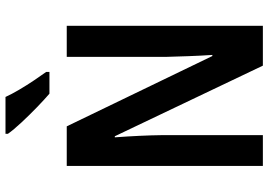

<svg xmlns="http://www.w3.org/2000/svg" viewBox="-159 -818 977 699"><g transform="rotate(-90 329.5 -468.5)"><path d="M585 0H440L183 -539H179Q186 -445 187 -368V0H75V-714H219L475 -184H479Q476 -229 474.5 -272Q473 -315 472 -351V-714H585ZM326 -937Q336 -915 352.5 -887Q369 -859 386.5 -833Q404 -807 417 -789V-777H338Q318 -794 289 -822Q260 -850 233 -879Q206 -908 192 -928V-937Z"/></g></svg>

Font: Noto Sans Condensed SemiBold
Style: Regular
Weight: 600
Width: 3
Designer: Monotype Design Team
Foundry: Monotype Imaging Inc.
Version: Version 2.013; ttfautohint (v1.8.4.7-5d5b)